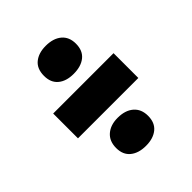

<svg xmlns="http://www.w3.org/2000/svg" viewBox="-148 -641 668 668"><g transform="rotate(-45 185.5 -307.5)"><path d="M37 -247V-369H334V-247ZM185 -416Q149 -416 128 -433.5Q107 -451 107 -484Q107 -519 128.5 -536.5Q150 -554 185 -554Q222 -554 243.5 -536Q265 -518 265 -485Q265 -451 243.5 -433.5Q222 -416 185 -416ZM186 -61Q150 -61 128.5 -78.5Q107 -96 107 -129Q107 -163 128.5 -181.5Q150 -200 185 -200Q222 -200 243.5 -181.5Q265 -163 265 -130Q265 -96 243.5 -78.5Q222 -61 186 -61Z"/></g></svg>

Font: Bricolage Grotesque 48pt Condensed ExtraBold
Style: Regular
Weight: 800
Width: 3
Designer: Mathieu Triay
Foundry: Atelier Triay
Version: Version 1.001;gftools[0.9.33.dev8+g029e19f]